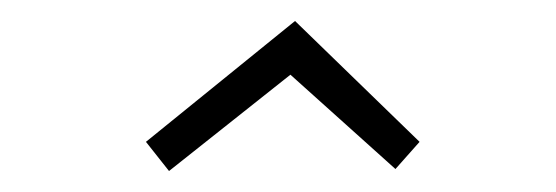

<svg xmlns="http://www.w3.org/2000/svg" viewBox="-20 -914 530 183"><path d="M141.1 -751 256.8 -842.8 356.9 -752.9 379.9 -778.8 261.2 -894 119.1 -778.8Z"/></svg>

Font: Comic Neue Angular Light
Style: Regular
Weight: 300
Designer: Craig Rozynski
Foundry: Craig Rozynski
Version: Version 2.003